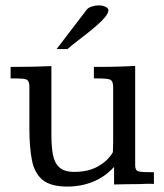

<svg xmlns="http://www.w3.org/2000/svg" viewBox="-20 -685 611 715"><path d="M230.5 9.8Q168.9 9.8 138.7 -15.1Q108.4 -40 98.9 -88.4Q89.4 -136.7 89.4 -206.1V-360.4Q89.4 -377 84.7 -383.8Q80.1 -390.6 65.2 -391.8Q50.3 -393.1 19.5 -393.1V-436Q34.2 -436 47.1 -436Q60.1 -436 72.3 -436.3Q84.5 -436.5 96.2 -436.5Q113.8 -437 132.1 -437.5Q150.4 -438 171.4 -439V-181.2Q171.4 -140.1 177 -109.4Q182.6 -78.6 200.9 -61.8Q219.2 -44.9 256.8 -44.9Q309.6 -44.9 345.9 -65.9Q382.3 -86.9 400.4 -118.2Q401.4 -136.2 401.4 -154.1Q401.4 -171.9 401.4 -190.4V-357.9Q401.4 -375.5 396.7 -382.8Q392.1 -390.1 377 -391.6Q361.8 -393.1 329.6 -393.1V-436Q348.1 -436 367.2 -436Q386.2 -436 405.8 -436.5Q425.3 -437 444.6 -437.7Q463.9 -438.5 483.4 -439.5V-68.4Q483.4 -50.3 495.8 -46.9Q508.3 -43.5 553.2 -43.5V0Q539.1 -1 525.6 -0.5Q512.2 0 499.5 0.5Q473.6 0.5 450.2 1Q426.8 1.5 404.8 2Q404.8 -9.3 404.8 -23.9Q404.8 -38.6 404.8 -50.3Q404.8 -62 404.8 -63.5Q371.1 -26.4 326.7 -8.3Q282.2 9.8 230.5 9.8ZM190.9 -502.4 303.2 -649.4Q308.6 -656.2 321.5 -660.6Q334.5 -665 347.7 -665Q357.4 -665 365.7 -662.6Q374 -660.2 378.9 -656Q383.8 -651.9 383.8 -646.5Q382.8 -635.3 371.1 -621.1Q359.4 -606.9 341.3 -591.1Q323.2 -575.2 303 -559.3Q282.7 -543.5 263.7 -528.8Q244.6 -514.2 231.4 -502.4Z"/></svg>

Font: Kameron
Style: Regular
Weight: 400
Designer: Vernon Adams
Foundry: Vernon Adams
Version: Version 1.100